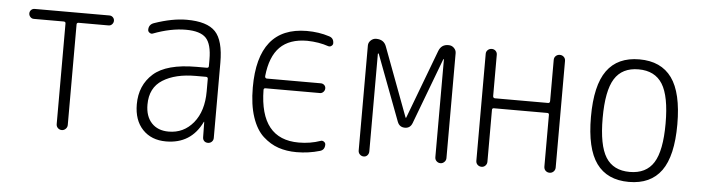

<svg xmlns="http://www.w3.org/2000/svg" viewBox="-39 -681 3079 843"><g transform="rotate(5 1500.0 -260.0)"><path d="M85 -475.6Q76.2 -475.6 69.8 -482.4Q63.5 -489.3 63.5 -498Q63.5 -506.8 69.8 -513.2Q76.2 -519.5 85 -519.5H415Q423.8 -519.5 430.2 -513.2Q436.5 -506.8 436.5 -498Q436.5 -489.3 430.2 -482.4Q423.8 -475.6 415 -475.6H283.2Q274.4 -475.6 274.4 -467.8V-24.4Q274.4 -14.6 267.1 -7.3Q259.8 0 250 0Q240.2 0 232.9 -6.8Q225.6 -13.7 225.6 -24.4V-467.8Q225.6 -475.6 216.8 -475.6Z M815.4 -288.1Q725.6 -288.1 670.4 -253.4Q615.2 -218.8 615.2 -144.5Q615.2 -92.8 642.6 -63.5Q669.9 -34.2 717.8 -34.2Q784.2 -34.2 826.7 -85.9Q869.1 -137.7 869.1 -224.6V-279.3Q869.1 -288.1 860.4 -288.1ZM710 9.8Q645.5 9.8 606.9 -30.8Q568.4 -71.3 568.4 -141.6Q568.4 -225.6 626 -276.9Q683.6 -328.1 815.4 -328.1H860.4Q869.1 -328.1 869.1 -335.9V-365.2Q869.1 -432.6 843.8 -459.5Q818.4 -486.3 754.9 -486.3Q688.5 -486.3 611.3 -457Q604.5 -454.1 597.2 -459Q589.8 -463.9 589.8 -471.7Q589.8 -495.1 612.3 -502.9Q691.4 -530.3 754.9 -530.3Q844.7 -530.3 881.3 -491.7Q918 -453.1 918 -355.5V-23.4Q918 -13.7 911.1 -6.8Q904.3 0 894 0Q883.8 0 877.4 -6.3Q871.1 -12.7 871.1 -23.4L870.1 -89.8Q870.1 -90.8 869.1 -90.8Q868.2 -90.8 868.2 -89.8Q820.3 9.8 710 9.8Z M1285.2 6.8Q1241.2 6.8 1205.1 -5.4Q1168.9 -17.6 1137.2 -46.4Q1105.5 -75.2 1087.4 -129.4Q1069.3 -183.6 1069.3 -259.8Q1069.3 -526.4 1284.2 -527.3Q1337.9 -527.3 1382.8 -512.7Q1404.3 -506.8 1404.3 -483.4Q1404.3 -476.6 1397.9 -471.7Q1391.6 -466.8 1383.8 -468.8Q1341.8 -483.4 1290 -484.4Q1211.9 -484.4 1169.9 -442.4Q1127.9 -400.4 1119.1 -313.5Q1119.1 -304.7 1127 -303.7H1365.2Q1374 -303.7 1380.4 -297.9Q1386.7 -292 1386.7 -283.2Q1386.7 -274.4 1380.4 -267.6Q1374 -260.7 1365.2 -260.7H1125Q1117.2 -260.7 1117.2 -252.9Q1120.1 -36.1 1291 -36.1Q1341.8 -36.1 1386.7 -51.8Q1393.6 -54.7 1400.9 -49.8Q1408.2 -44.9 1408.2 -37.1Q1408.2 -13.7 1387.7 -7.8Q1337.9 6.8 1285.2 6.8Z M1556.6 -24.4V-487.3Q1556.6 -500 1566.9 -509.8Q1577.1 -519.5 1590.8 -519.5Q1625 -519.5 1635.7 -489.3L1749 -186.5Q1749 -185.5 1750 -185.5Q1752 -185.5 1752 -186.5L1866.2 -489.3Q1877.9 -520.5 1910.2 -519.5Q1923.8 -519.5 1933.6 -509.8Q1943.4 -500 1943.4 -487.3V-24.4Q1943.4 -14.6 1936 -7.3Q1928.7 0 1918.9 0Q1909.2 0 1901.9 -6.8Q1894.5 -13.7 1894.5 -24.4V-455.1Q1894.5 -456.1 1893.6 -456.1Q1891.6 -456.1 1891.6 -455.1L1782.2 -165Q1773.4 -141.6 1750 -141.6Q1725.6 -141.6 1716.8 -165L1607.4 -455.1Q1607.4 -456.1 1605.5 -456.1Q1604.5 -456.1 1603.5 -455.1V-24.4Q1603.5 -14.6 1597.2 -7.3Q1590.8 0 1581.1 0Q1571.3 0 1564 -6.8Q1556.6 -13.7 1556.6 -24.4Z M2075.2 -24.4V-496.1Q2075.2 -505.9 2082.5 -512.7Q2089.8 -519.5 2100.1 -519.5Q2110.4 -519.5 2117.2 -512.7Q2124 -505.9 2124 -496.1V-314.5Q2124 -305.7 2131.8 -304.7H2367.2Q2375 -304.7 2375 -314.5V-495.1Q2375 -505.9 2382.3 -512.7Q2389.6 -519.5 2399.9 -519.5Q2410.2 -519.5 2417.5 -512.7Q2424.8 -505.9 2424.8 -495.1V-25.4Q2424.8 -14.6 2417.5 -7.3Q2410.2 0 2399.9 0Q2389.6 0 2382.3 -6.8Q2375 -13.7 2375 -25.4V-252.9Q2375 -260.7 2367.2 -260.7H2131.8Q2124 -260.7 2124 -252.9V-24.4Q2124 -14.6 2117.2 -7.3Q2110.4 0 2100.1 0Q2089.8 0 2082.5 -6.8Q2075.2 -13.7 2075.2 -24.4Z M2855.5 -433.1Q2822.3 -486.3 2750 -486.3Q2677.7 -486.3 2644.5 -433.1Q2611.3 -379.9 2611.3 -259.8Q2611.3 -139.6 2644.5 -86.9Q2677.7 -34.2 2750 -34.2Q2822.3 -34.2 2855.5 -86.9Q2888.7 -139.6 2888.7 -259.8Q2888.7 -379.9 2855.5 -433.1ZM2893.1 -55.7Q2845.7 9.8 2750 9.8Q2654.3 9.8 2606.9 -55.7Q2559.6 -121.1 2559.6 -260.3Q2559.6 -399.4 2606.9 -464.8Q2654.3 -530.3 2750 -530.3Q2845.7 -530.3 2893.1 -464.8Q2940.4 -399.4 2940.4 -260.3Q2940.4 -121.1 2893.1 -55.7Z"/></g></svg>

Font: Rounded-X Mgen+ 1m light
Style: Regular
Weight: 200
Designer: [Source Han Sans]
Ryoko NISHIZUKA  (kana & ideographs); Paul D. Hunt (Latin, Greek & Cyrillic); Wenlong ZHANG  (bopomofo
Version: Version 1.059.20150602